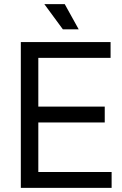

<svg xmlns="http://www.w3.org/2000/svg" viewBox="-20 -902 587 922"><path d="M516 0H80V-700H511V-624H164V-390H483V-314H164V-76H516ZM358 -761H282L193 -882H291Z"/></svg>

Font: Rilu
Style: Regular
Weight: 500
Designer: Alí Sinisterra
Foundry: Alí Sinisterra
Version: 0.1